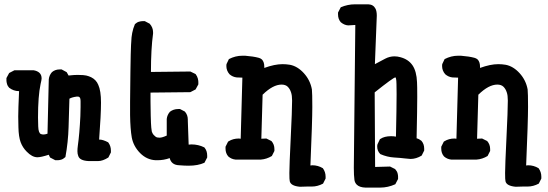

<svg xmlns="http://www.w3.org/2000/svg" viewBox="-20 -729 2540 890"><path d="M65.4 -138.7Q64.5 -157.2 64.5 -189Q64.5 -220.7 68.4 -306.6Q67.4 -306.6 67.4 -306.6Q43 -306.6 22.5 -322.3Q14.6 -331.1 12.7 -338.9Q9.8 -349.6 9.8 -355.5Q9.8 -361.3 9.8 -367.2L22.5 -390.6L46.9 -403.3H135.7Q153.3 -400.4 163.1 -391.1Q172.9 -381.8 172.9 -365.2Q172.9 -359.4 168 -338.9Q156.2 -283.2 156.2 -184.6Q156.2 -166 157.2 -142.6Q158.2 -112.3 169.9 -107.4Q175.8 -105.5 179.2 -105.5Q182.6 -105.5 187 -106Q191.4 -106.4 200.2 -109.4L206.1 -361.3Q208 -379.9 220.7 -394.5Q235.4 -407.2 256.8 -407.2Q259.8 -407.2 265.6 -407.2L289.1 -394.5L297.9 -378.9Q323.2 -381.8 339.8 -381.8Q356.4 -381.8 365.2 -380.9Q374 -379.9 379.9 -378.9Q385.7 -377.9 391.6 -375.5Q397.5 -373 402.3 -371.1Q425.8 -359.4 435.5 -335.9Q448.2 -308.6 448.2 -253.4Q448.2 -198.2 439.5 -82Q440.4 -82 441.4 -82Q457 -82 481.4 -69.3Q494.1 -52.7 494.1 -31.2Q494.1 -28.3 494.1 -22.5L482.4 1Q456.1 17.6 435.5 17.6H391.6H390.6Q349.6 15.6 342.8 -5.9Q338.9 -15.6 338.9 -27.8Q338.9 -40 340.8 -53.7Q348.6 -108.4 352.5 -190.4Q353.5 -214.8 353.5 -232.4Q353.5 -250 353.5 -258.8Q353.5 -274.4 348.6 -278.3Q345.7 -281.2 341.8 -281.2Q337.9 -281.2 335 -281.2Q313.5 -278.3 301.8 -271.5L297.9 -139.6Q295.9 -70.3 283.2 -1Q272.5 8.8 263.2 11.2Q253.9 13.7 248 13.7Q242.2 13.7 236.3 13.7L211.9 1L206.1 -11.7Q169.9 0 153.3 0Q128.9 0 103.5 -26.4Q85 -44.9 75.7 -69.8Q66.4 -94.7 65.4 -138.7Z M867.2 -59.6Q899.4 -59.6 926.8 -45.9L928.7 -43.9Q940.4 -29.3 940.4 -7.8Q940.4 -4.9 940.4 1L927.7 25.4Q897.5 39.1 854.5 39.1Q835 39.1 811.5 37.1Q774.4 36.1 766.6 3.9Q739.3 13.7 710 13.7Q706.1 13.7 701.2 13.7Q660.2 11.7 629.4 -19.5Q598.6 -50.8 590.8 -91.8Q584 -130.9 583 -195.3Q583 -216.8 583 -257.3Q583 -297.9 584.5 -395.5Q585.9 -493.2 587.4 -519.5Q588.9 -545.9 589.8 -556.2Q590.8 -566.4 592.8 -576.2Q596.7 -596.7 605.5 -617.2Q615.2 -626 624.5 -628.4Q633.8 -630.9 639.6 -630.9Q645.5 -630.9 651.4 -630.9L673.8 -619.1Q689.5 -601.6 689.5 -580.1Q689.5 -576.2 689.5 -573.2Q679.7 -502 679.7 -395.5L862.3 -397.5L886.7 -385.7Q894.5 -375 897 -365.2Q899.4 -355.5 899.4 -349.6Q899.4 -343.8 899.4 -337.9L886.7 -314.5L862.3 -301.8L677.7 -299.8Q677.7 -282.2 677.7 -257.8Q677.7 -233.4 678.7 -192.9Q679.7 -152.3 681.2 -137.7Q682.6 -123 683.6 -119.6Q684.6 -116.2 686.5 -112.3Q691.4 -102.5 702.1 -94.7Q708 -90.8 719.7 -90.8Q731.4 -90.8 752.9 -100.6V-177.7Q754.9 -196.3 767.6 -210.9Q784.2 -223.6 805.7 -223.6Q808.6 -223.6 814.5 -223.6L836.9 -211.9Q850.6 -196.3 850.6 -174.8Q850.6 -171.9 850.6 -168.9L854.5 -58.6Q861.3 -59.6 867.2 -59.6Z M1425.8 135.7H1404.3Q1387.7 135.7 1370.1 136.7Q1328.1 132.8 1323.2 111.3Q1321.3 105.5 1321.3 72.8Q1321.3 40 1327.6 -88.9Q1334 -217.8 1334 -262.7Q1334 -287.1 1329.1 -300.8Q1324.2 -316.4 1314 -326.7Q1303.7 -336.9 1285.2 -336.9Q1245.1 -336.9 1197.3 -290L1191.4 -85.9L1214.8 -86.9L1238.3 -75.2Q1252 -59.6 1252 -38.1Q1252 -35.2 1252 -29.3L1240.2 -5.9Q1215.8 8.8 1189.5 10.7H1071.3Q1052.7 8.8 1038.1 -3.9Q1025.4 -18.6 1025.4 -40Q1025.4 -43 1025.4 -48.8L1037.1 -72.3L1040 -74.2Q1060.5 -86.9 1086.9 -86.9Q1091.8 -86.9 1095.7 -85.9L1103.5 -369.1L1077.1 -370.1Q1058.6 -372.1 1043.9 -384.8Q1029.3 -401.4 1029.3 -422.9Q1029.3 -430.7 1030.3 -432.6L1041 -455.1Q1071.3 -470.7 1103.5 -470.7Q1109.4 -470.7 1116.2 -470.7Q1154.3 -467.8 1179.7 -460.9Q1187.5 -459 1194.3 -453.1Q1205.1 -441.4 1205.1 -419.9Q1205.1 -417 1205.1 -414.1Q1252.9 -431.6 1290 -431.6Q1306.6 -431.6 1324.2 -428.7Q1359.4 -421.9 1388.7 -389.6Q1418 -357.4 1425.8 -314.5Q1427.7 -296.9 1427.7 -232.9Q1427.7 -168.9 1418.9 38.1Q1423.8 37.1 1427.7 37.1Q1454.1 37.1 1476.6 50.8Q1489.3 68.4 1489.3 89.8Q1489.3 92.8 1489.3 98.6L1477.5 122.1Q1452.1 135.7 1425.8 135.7Z M1812.5 -370.1Q1803.7 -370.1 1716.8 -300.8L1718.8 44.9L1788.1 43L1811.5 54.7Q1820.3 64.5 1822.8 73.7Q1825.2 83 1825.2 88.9Q1825.2 94.7 1825.2 100.6L1812.5 125Q1778.3 140.6 1742.2 140.6H1673.8Q1646.5 139.6 1633.8 127Q1625 118.2 1623 105.5Q1620.1 84 1620.1 48.8L1627 -613.3L1593.8 -611.3Q1576.2 -612.3 1559.6 -626Q1546.9 -640.6 1546.9 -662.1Q1546.9 -665 1546.9 -670.9L1559.6 -695.3Q1591.8 -709 1625 -709H1687.5Q1710.9 -708 1720.7 -688.5Q1726.6 -676.8 1726.6 -656.2L1717.8 -431.6L1765.6 -457Q1786.1 -467.8 1808.6 -467.8Q1822.3 -467.8 1835.9 -463.9Q1873 -454.1 1892.1 -426.3Q1911.1 -398.4 1913.1 -347.7Q1914.1 -331.1 1914.1 -279.3Q1914.1 -227.5 1911.1 -87.9Q1922.9 -85 1933.6 -76.2Q1946.3 -61.5 1946.3 -40Q1946.3 -37.1 1946.3 -31.2L1934.6 -7.8Q1909.2 7.8 1882.8 7.8Q1876 7.8 1856.9 5.4Q1837.9 2.9 1806.2 1Q1774.4 -1 1743.2 -14.6L1742.2 -15.6Q1728.5 -29.3 1728.5 -49.8Q1728.5 -58.6 1730.5 -61.5L1741.2 -84L1743.2 -85Q1761.7 -97.7 1793 -97.7Q1803.7 -97.7 1815.4 -95.7Q1818.4 -232.4 1818.4 -292.5Q1818.4 -352.5 1816.4 -360.4Q1815.4 -370.1 1812.5 -370.1Z M2425.8 135.7H2404.3Q2387.7 135.7 2370.1 136.7Q2328.1 132.8 2323.2 111.3Q2321.3 105.5 2321.3 72.8Q2321.3 40 2327.6 -88.9Q2334 -217.8 2334 -262.7Q2334 -287.1 2329.1 -300.8Q2324.2 -316.4 2314 -326.7Q2303.7 -336.9 2285.2 -336.9Q2245.1 -336.9 2197.3 -290L2191.4 -85.9L2214.8 -86.9L2238.3 -75.2Q2252 -59.6 2252 -38.1Q2252 -35.2 2252 -29.3L2240.2 -5.9Q2215.8 8.8 2189.5 10.7H2071.3Q2052.7 8.8 2038.1 -3.9Q2025.4 -18.6 2025.4 -40Q2025.4 -43 2025.4 -48.8L2037.1 -72.3L2040 -74.2Q2060.5 -86.9 2086.9 -86.9Q2091.8 -86.9 2095.7 -85.9L2103.5 -369.1L2077.1 -370.1Q2058.6 -372.1 2043.9 -384.8Q2029.3 -401.4 2029.3 -422.9Q2029.3 -430.7 2030.3 -432.6L2041 -455.1Q2071.3 -470.7 2103.5 -470.7Q2109.4 -470.7 2116.2 -470.7Q2154.3 -467.8 2179.7 -460.9Q2187.5 -459 2194.3 -453.1Q2205.1 -441.4 2205.1 -419.9Q2205.1 -417 2205.1 -414.1Q2252.9 -431.6 2290 -431.6Q2306.6 -431.6 2324.2 -428.7Q2359.4 -421.9 2388.7 -389.6Q2418 -357.4 2425.8 -314.5Q2427.7 -296.9 2427.7 -232.9Q2427.7 -168.9 2418.9 38.1Q2423.8 37.1 2427.7 37.1Q2454.1 37.1 2476.6 50.8Q2489.3 68.4 2489.3 89.8Q2489.3 92.8 2489.3 98.6L2477.5 122.1Q2452.1 135.7 2425.8 135.7Z"/></svg>

Font: JasonHandwriting2
Style: SemiBold
Weight: 600
Version: Version 1.04.7